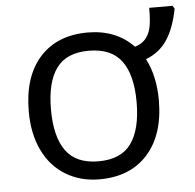

<svg xmlns="http://www.w3.org/2000/svg" viewBox="-48 -665 733 723"><g transform="rotate(-5 318.5 -303.5)"><path d="M547.9 -268.1Q547.9 -137.2 481.9 -63.7Q416 9.8 299.8 9.8Q228 9.8 172.4 -23.9Q116.7 -57.6 86.4 -120.6Q56.2 -183.6 56.2 -268.1Q56.2 -398.9 121.6 -471.9Q187 -544.9 303.2 -544.9Q409.2 -544.9 476.1 -476.1Q501 -483.4 515.1 -499.3Q529.3 -515.1 535.6 -539.3Q542 -563.5 542 -617.2H629.9L637.2 -606Q622.1 -529.8 592.5 -487.1Q563 -444.3 513.2 -425.8Q547.9 -358.4 547.9 -268.1ZM140.1 -268.1Q140.1 -165 178.7 -111.6Q217.3 -58.1 301.8 -58.1Q387.2 -58.1 425.5 -111.6Q463.9 -165 463.9 -268.1Q463.9 -370.6 425 -423.3Q386.2 -476.1 300.8 -476.1Q216.3 -476.1 178.2 -423.3Q140.1 -370.6 140.1 -268.1Z"/></g></svg>

Font: Open Sans ACDW
Style: acdw
Weight: 400
Foundry: Ascender Corporation
Version: Version 1.10